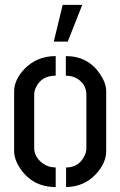

<svg xmlns="http://www.w3.org/2000/svg" viewBox="-20 -755 486 776"><path d="M197.3 -586.9 233.4 -735.4H312.5L253.9 -586.9ZM37.1 -144.5V-385.7Q37.1 -431.6 78.1 -475.6Q128.9 -528.3 205.1 -528.3V-449.2Q147.5 -449.2 125 -401.4Q118.2 -386.7 118.2 -372.1V-157.2Q118.2 -121.1 151.4 -95.7Q174.8 -78.1 205.1 -78.1V1Q112.3 1 61.5 -74.2Q37.1 -111.3 37.1 -144.5ZM247.1 1V-78.1Q298.8 -78.1 321.3 -125Q329.1 -140.6 329.1 -155.3V-372.1Q329.1 -412.1 294.9 -435.5Q273.4 -449.2 246.1 -449.2V-528.3Q335.9 -528.3 384.8 -455.1Q409.2 -418.9 409.2 -385.7V-144.5Q409.2 -96.7 368.2 -51.8Q320.3 0 247.1 1Z"/></svg>

Font: Post No Bills Jaffna SemiBold
Style: Regular
Weight: 600
Designer: Kosala Senevirathne, Siva Puranthara, Lasantha Premarathna, Tharique Azeez
Foundry: Mooniak
Version: Version 1.220 ; ttfautohint (v1.6)